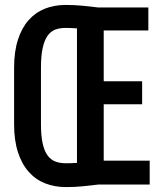

<svg xmlns="http://www.w3.org/2000/svg" viewBox="-20 -741 640 771"><path d="M581.1 0H375.5Q344.7 3.9 312 7.1Q279.3 10.3 244.6 10.3Q199.2 10.3 160.9 -4.9Q122.6 -20 95 -51.3Q67.4 -82.5 52 -130.1Q36.6 -177.7 36.6 -242.2V-468.8Q36.6 -533.2 51.8 -580.8Q66.9 -628.4 94.5 -659.7Q122.1 -690.9 160.2 -706.1Q198.2 -721.2 243.7 -721.2Q278.3 -721.2 311.5 -718Q344.7 -714.8 375.5 -710.9H575.7V-618.7H396.5V-414.6H550.8V-322.3H396.5V-95.7H581.1ZM244.6 -85.4Q267.1 -85.4 289.1 -86.9V-627Q277.8 -627.9 266.4 -628.4Q254.9 -628.9 243.7 -628.9Q220.2 -628.9 201.9 -622.1Q183.6 -615.2 170.9 -597.2Q158.2 -579.1 151.4 -548.3Q144.5 -517.6 144.5 -469.7V-242.2Q144.5 -195.3 151.4 -164.8Q158.2 -134.3 171.1 -116.7Q184.1 -99.1 202.6 -92.3Q221.2 -85.4 244.6 -85.4Z"/></svg>

Font: Roboto Mono
Style: Regular
Weight: 500
Designer: Google
Version: Version 2.000986; 2015; ttfautohint (v1.3)